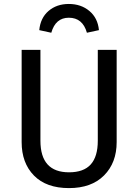

<svg xmlns="http://www.w3.org/2000/svg" viewBox="-20 -942 702 974"><path d="M329.1 -921.9Q391.1 -921.9 433.6 -886.2Q476.1 -850.6 481.9 -789.1L420.9 -775.9Q399.4 -852.1 329.1 -852.1Q261.7 -852.1 240.2 -775.9L179.2 -789.1Q185.1 -851.1 226.3 -886.5Q267.6 -921.9 329.1 -921.9ZM571.8 -689V-221.2Q571.8 -116.2 507.8 -52Q443.8 12.2 330.1 12.2Q214.8 12.2 152.3 -51.5Q89.8 -115.2 89.8 -221.2V-689H185.1V-228Q185.1 -67.9 330.1 -67.9Q404.3 -67.9 440.2 -107.7Q476.1 -147.5 476.1 -228V-689Z"/></svg>

Font: FiraGO
Style: Regular
Weight: 400
Designer: bBox Type
Foundry: bBox Type GmbH
Version: Version 1.001;PS 001.001;hotconv 1.0.88;makeotf.lib2.5.64775